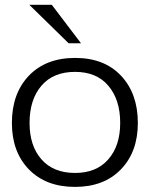

<svg xmlns="http://www.w3.org/2000/svg" viewBox="-20 -749 647 780"><path d="M284.7 10.3C363.3 10.3 425.8 -13.7 471.2 -61C517.1 -108.4 540 -171.4 540 -249.5C540 -329.1 517.1 -393.1 471.7 -441.4C426.3 -489.7 364.3 -513.7 285.2 -513.7C206.1 -513.7 143.6 -489.7 97.2 -441.4C51.3 -393.1 28.3 -329.1 28.3 -249.5C28.3 -171.4 51.3 -108.4 97.2 -61C143.1 -13.7 205.6 10.3 284.7 10.3ZM284.7 -46.4C226.1 -46.4 180.7 -64.9 148.4 -101.6C116.2 -138.2 100.1 -187.5 100.1 -249.5C100.1 -313 116.2 -363.3 148.4 -400.9C180.7 -438.5 226.1 -457 284.7 -457C342.8 -457 388.2 -438.5 419.9 -400.9C452.1 -363.3 468.3 -313 468.3 -249.5C468.3 -187.5 452.1 -138.2 419.9 -101.6C388.2 -64.9 342.8 -46.4 284.7 -46.4ZM309.1 -573.2 190.4 -729.5H99.1L258.8 -573.2Z"/></svg>

Font: Ride Light
Style: Regular
Weight: 300
Version: Version 3.000